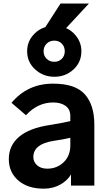

<svg xmlns="http://www.w3.org/2000/svg" viewBox="-20 -1079 624 1116"><path d="M173.8 -166Q173.8 -137.7 195.8 -118.2Q217.8 -98.6 254.9 -98.6Q310.5 -98.6 349.6 -135.7Q388.7 -172.9 388.7 -233.4V-278.3Q349.6 -268.6 289.1 -259.8Q173.8 -241.2 173.8 -166ZM31.2 -154.3Q31.2 -233.4 91.3 -284.2Q151.4 -335 270.5 -352.5Q364.3 -368.2 388.7 -375V-405.3Q388.7 -443.4 361.3 -463.4Q334 -483.4 289.1 -483.4Q199.2 -483.4 130.9 -409.2L46.9 -481.4Q140.6 -592.8 288.1 -592.8Q418 -592.8 473.1 -530.8Q528.3 -468.8 528.3 -354.5V0H392.6V-65.4Q374 -31.2 331.5 -6.8Q289.1 17.6 234.4 17.6Q140.6 17.6 85.9 -30.3Q31.2 -78.1 31.2 -154.3ZM137.7 -781.2Q137.7 -841.8 182.6 -885.3Q227.5 -928.7 295.9 -928.7Q365.2 -928.7 409.2 -884.8Q453.1 -840.8 453.1 -781.2Q453.1 -717.8 407.2 -675.3Q361.3 -632.8 295.9 -632.8Q231.4 -632.8 184.6 -675.3Q137.7 -717.8 137.7 -781.2ZM233.4 -781.2Q233.4 -754.9 251 -737.3Q268.6 -719.7 295.9 -719.7Q321.3 -719.7 338.9 -736.8Q356.4 -753.9 356.4 -781.2Q356.4 -807.6 339.4 -825.2Q322.3 -842.8 295.9 -842.8Q268.6 -842.8 251 -825.2Q233.4 -807.6 233.4 -781.2ZM225.6 -893.6 332 -1058.6H497.1L343.8 -893.6Z"/></svg>

Font: Gothic A1 ExtraBold
Style: Regular
Weight: 800
Designer: HanYang I&C Co.,Ltd.
Foundry: HanYang I&C Co.,Ltd.
Version: Version 2.50